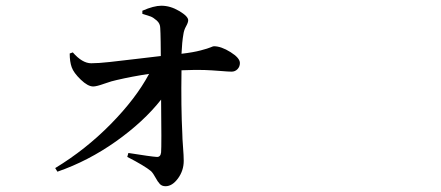

<svg xmlns="http://www.w3.org/2000/svg" viewBox="-20 -602 1540 671"><path d="M540 -503.9Q540 -519.5 527.8 -530.3Q515.6 -541 506.3 -544.4Q497.1 -547.9 477.5 -553.7V-564.5Q517.6 -582 543.9 -582Q575.2 -582 606.4 -563.5Q637.7 -544.9 637.7 -531.2Q637.7 -523.4 630.4 -510.3Q623 -497.1 621.1 -483.4Q616.2 -456.1 614.3 -414.1Q655.3 -418.9 681.2 -425.8Q707 -432.6 715.8 -436.5Q724.6 -440.4 727.5 -440.4Q752.9 -440.4 785.6 -419.9Q818.4 -399.4 818.4 -381.8Q818.4 -369.1 810.1 -360.4Q801.8 -351.6 789.1 -351.6Q779.3 -351.6 750 -354Q720.7 -356.4 693.4 -357.4Q666 -358.4 614.3 -356.4Q612.3 -228.5 617.2 -133.8Q617.2 -120.1 619.6 -88.9Q622.1 -57.6 622.1 -40Q622.1 -5.9 602.1 21.5Q582 48.8 558.6 48.8Q545.9 48.8 538.6 41Q531.2 33.2 523.4 18.6Q515.6 3.9 507.8 -3.9Q485.4 -22.5 424.8 -53.7L428.7 -67.4Q508.8 -54.7 526.4 -53.7Q541 -51.8 543 -69.3Q544.9 -93.8 543 -253.9Q482.4 -176.8 385.3 -107.9Q288.1 -39.1 180.7 -2L172.9 -14.6Q279.3 -79.1 367.2 -168.5Q455.1 -257.8 501 -343.8Q442.4 -335 387.7 -322.3Q372.1 -319.3 344.7 -309.6Q317.4 -299.8 305.7 -299.8Q287.1 -299.8 262.2 -323.7Q237.3 -347.7 230.5 -367.2Q223.6 -386.7 223.6 -415L234.4 -418.9Q267.6 -380.9 298.8 -380.9Q323.2 -380.9 363.3 -385.3Q403.3 -389.6 460 -396.5Q516.6 -403.3 542 -406.2Q542 -420.9 541.5 -455.6Q541 -490.2 540 -503.9Z"/></svg>

Font: Bpmf Zihi Serif SemiBold
Style: SemiBold
Weight: 600
Foundry: But Ko
Version: Version 1.320